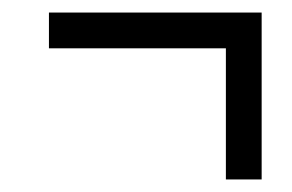

<svg xmlns="http://www.w3.org/2000/svg" viewBox="-20 -406 465 306"><path d="M340 -120H397V-386H58V-329H340Z"/></svg>

Font: Noto Serif ExtraCondensed
Style: Italic
Weight: 400
Width: 2
Italic angle: -12°
Designer: Monotype Design Team
Foundry: Monotype Imaging Inc.
Version: Version 2.014